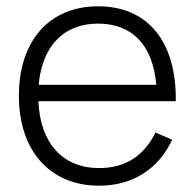

<svg xmlns="http://www.w3.org/2000/svg" viewBox="-20 -575 619 610"><path d="M294.5 -41C180 -41 107.5 -119.5 102 -253.5H538.5C541 -442.5 450 -555 291.5 -555C137 -555 40 -446 40 -270C40 -95 140 15 294.5 15C400.5 15 483 -37 527 -131L474 -154C439 -83 382 -41 294.5 -41ZM103 -305.5C113.5 -428 182 -500 291.5 -500C400.5 -500 466 -431 476.5 -305.5Z"/></svg>

Font: Vela Sans Light
Style: Regular
Weight: 300
Designer: Principal design: Mikhail Sharanda - project Manrope.
Design modification: Ravid Balaliev
Foundry: Mikhail Sharanda
Version: Version 1.001